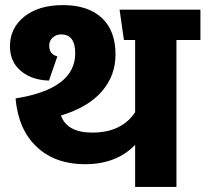

<svg xmlns="http://www.w3.org/2000/svg" viewBox="-20 -733 806 753"><path d="M766 -695V-576H672V0H510V-165Q437 -89 313 -89Q197 -89 124.5 -156.5Q52 -224 41 -347Q275 -384 275 -524Q275 -598 220 -598Q200 -598 186.5 -585.5Q173 -573 173 -554Q173 -520 205 -512L172 -417Q104 -419 61.5 -455Q19 -491 19 -552Q19 -623 75.5 -668Q132 -713 227 -713Q325 -713 379 -663Q433 -613 433 -519Q433 -436 379 -374Q325 -312 219 -280Q243 -213 342 -213Q457 -213 510 -293V-576H466L449 -695Z"/></svg>

Font: FiraGO ExtraBold
Style: Regular
Weight: 800
Designer: bBox Type
Foundry: bBox Type GmbH
Version: Version 1.001;PS 001.001;hotconv 1.0.88;makeotf.lib2.5.64775